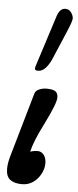

<svg xmlns="http://www.w3.org/2000/svg" viewBox="-56 -822 354 866"><g transform="rotate(5 120.5 -388.5)"><path d="M78 14Q43 14 24 -0.5Q5 -15 5 -50Q5 -77 17 -116L98 -398Q102 -412 118.5 -418.5Q135 -425 150 -425Q179 -425 191 -417Q203 -409 203 -390Q203 -376 192 -347.5Q181 -319 155 -266Q134 -225 121 -193Q108 -161 102 -135Q116 -141 137 -141Q153 -141 164 -126.5Q175 -112 175 -89Q175 -64 162 -40Q149 -16 127.5 -1Q106 14 78 14ZM106 -502Q91 -502 91 -510Q91 -516 92 -519L167 -753Q179 -791 204 -791Q222 -791 231.5 -776.5Q241 -762 241 -750Q241 -745 236 -729.5Q231 -714 218 -684L170 -571Q142 -502 106 -502Z"/></g></svg>

Font: Junicode
Style: Bold Italic
Weight: 700
Italic angle: -11°
Designer: Peter S. Baker
Version: Version 2.100; ttfautohint (v1.8.4)